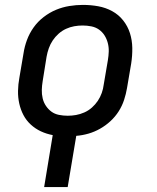

<svg xmlns="http://www.w3.org/2000/svg" viewBox="-20 -548 640 783"><path d="M160 215 195 3Q169 -2 146.5 -12.5Q124 -23 105.5 -40Q87 -57 75.5 -79Q64 -101 58.5 -126Q53 -151 53.5 -177.5Q54 -204 59 -231L76 -331Q80 -358 90 -385Q100 -412 117 -436Q134 -460 158 -478.5Q182 -497 208.5 -508Q235 -519 263 -523.5Q291 -528 318 -528Q350 -528 380.5 -522.5Q411 -517 437.5 -502.5Q464 -488 482.5 -464.5Q501 -441 510 -412.5Q519 -384 519.5 -352.5Q520 -321 515 -289L498 -189Q494 -165 486 -140.5Q478 -116 464 -94Q450 -72 430.5 -54Q411 -36 388 -23Q365 -10 340.5 -3Q316 4 291 6L256 215ZM256 -76Q273 -76 290 -79Q307 -82 324 -89.5Q341 -97 355 -109.5Q369 -122 379 -137Q389 -152 395 -169Q401 -186 403 -203L420 -303Q423 -321 423.5 -338.5Q424 -356 419.5 -373Q415 -390 406 -404Q397 -418 383.5 -427.5Q370 -437 352.5 -440.5Q335 -444 317 -444Q300 -444 283 -441Q266 -438 249.5 -430.5Q233 -423 219 -410.5Q205 -398 195 -383Q185 -368 179 -351Q173 -334 170 -317L154 -217Q151 -199 150.5 -181.5Q150 -164 154 -147Q158 -130 167.5 -116Q177 -102 190 -92.5Q203 -83 220.5 -79.5Q238 -76 256 -76Z"/></svg>

Font: Iosevka Custom Medium Oblique
Style: Regular
Weight: 500
Italic angle: -9°
Designer: Belleve Invis
Foundry: Belleve Invis
Version: Version 27.0.1